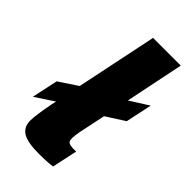

<svg xmlns="http://www.w3.org/2000/svg" viewBox="-229 -796 872 872"><g transform="rotate(45 207.0 -360.5)"><path d="M414 -505 387 -378 298 -321 271 -192Q261 -140 270 -128Q279 -116 322 -118L296 4Q263 9 208 9Q136 9 105.5 -10Q75 -29 75 -70Q75 -105 92 -192L97 -214L7 -155L34 -281L123 -340L204 -730H382L324 -448Z"/></g></svg>

Font: Nacelle Heavy
Style: Italic
Weight: 800
Italic angle: -12°
Designer: Sora Sagano
Foundry: Sora Sagano
Version: Version 1.000;FEAKit 1.0